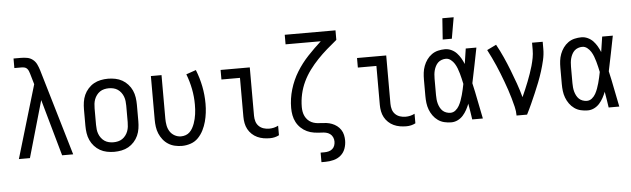

<svg xmlns="http://www.w3.org/2000/svg" viewBox="-55 -971 4611 1402"><g transform="rotate(-5 2250.0 -270.0)"><path d="M51 0 210 -535 187 -614Q184 -624 180 -634Q176 -644 168.5 -652Q161 -660 150 -662.5Q139 -665 129 -665H76V-735H129Q152 -735 175 -731Q198 -727 216.5 -712.5Q235 -698 245 -677Q255 -656 262 -633L449 0H368L251 -415L132 0Z M750 8Q723 8 696 2.5Q669 -3 646 -16Q623 -29 604.5 -49.5Q586 -70 575 -94.5Q564 -119 560 -146Q556 -173 556 -200V-320Q556 -347 560 -374Q564 -401 575 -425.5Q586 -450 604.5 -470.5Q623 -491 646 -504Q669 -517 696 -522.5Q723 -528 750 -528Q777 -528 804 -522.5Q831 -517 854 -504Q877 -491 895.5 -470.5Q914 -450 925 -425.5Q936 -401 940 -374Q944 -347 944 -320V-200Q944 -173 940 -146Q936 -119 925 -94.5Q914 -70 895.5 -49.5Q877 -29 854 -16Q831 -3 804 2.5Q777 8 750 8ZM750 -62Q767 -62 784 -66Q801 -70 815 -79.5Q829 -89 839.5 -103Q850 -117 856 -133Q862 -149 864 -166Q866 -183 866 -200V-320Q866 -337 864 -354Q862 -371 856 -387Q850 -403 839.5 -417Q829 -431 815 -440.5Q801 -450 784 -454Q767 -458 750 -458Q733 -458 716 -454Q699 -450 685 -440.5Q671 -431 660.5 -417Q650 -403 644 -387Q638 -371 636 -354Q634 -337 634 -320V-200Q634 -183 636 -166Q638 -149 644 -133Q650 -117 660.5 -103Q671 -89 685 -79.5Q699 -70 716 -66Q733 -62 750 -62Z M1246 8Q1220 8 1194 2Q1168 -4 1146 -18Q1124 -32 1107.5 -53Q1091 -74 1081 -98Q1071 -122 1067.5 -148Q1064 -174 1064 -200V-520H1142V-200Q1142 -176 1146.5 -151.5Q1151 -127 1164 -106.5Q1177 -86 1199 -74Q1221 -62 1245 -62Q1263 -62 1280 -68Q1297 -74 1309.5 -86.5Q1322 -99 1330.5 -114.5Q1339 -130 1345 -146.5Q1351 -163 1355 -180Q1359 -197 1361.5 -214.5Q1364 -232 1365 -249.5Q1366 -267 1366 -285Q1366 -342 1355 -399Q1344 -456 1323 -510L1395 -535Q1419 -475 1431.5 -412Q1444 -349 1444 -284Q1444 -251 1440 -218Q1436 -185 1427.5 -153.5Q1419 -122 1404 -92Q1389 -62 1366 -38Q1343 -14 1311 -3Q1279 8 1246 8Z M1891 8Q1867 8 1843.5 4Q1820 0 1798.5 -10Q1777 -20 1759.5 -36.5Q1742 -53 1731 -73.5Q1720 -94 1715.5 -117.5Q1711 -141 1711 -165V-450H1575V-520H1789V-165Q1789 -144 1795 -124Q1801 -104 1815.5 -89.5Q1830 -75 1850 -68.5Q1870 -62 1891 -62Q1909 -62 1926 -66Q1943 -70 1958 -78V-8Q1943 0 1926 4Q1909 8 1891 8Z M2250 215V145H2279Q2294 145 2309.5 141Q2325 137 2336.5 127Q2348 117 2353 102.5Q2358 88 2358 73Q2358 56 2351 41Q2344 26 2331 16.5Q2318 7 2301.5 3.5Q2285 0 2269 0Q2242 -1 2215 -5Q2188 -9 2163.5 -20.5Q2139 -32 2119 -51Q2099 -70 2086.5 -94Q2074 -118 2069 -144.5Q2064 -171 2064 -198Q2064 -267 2084 -334Q2104 -401 2140 -459.5Q2176 -518 2223.5 -568.5Q2271 -619 2322 -665H2064V-735H2436V-665Q2399 -635 2363 -603.5Q2327 -572 2294 -537.5Q2261 -503 2232.5 -464.5Q2204 -426 2183.5 -383Q2163 -340 2152.5 -293Q2142 -246 2142 -198Q2142 -181 2145 -164Q2148 -147 2155.5 -131.5Q2163 -116 2175 -103.5Q2187 -91 2202.5 -83.5Q2218 -76 2235 -73Q2252 -70 2269 -70H2270Q2291 -69 2311.5 -66.5Q2332 -64 2351.5 -56.5Q2371 -49 2387.5 -36.5Q2404 -24 2415.5 -6.5Q2427 11 2431.5 31.5Q2436 52 2436 72Q2436 103 2425.5 132Q2415 161 2392 180.5Q2369 200 2339 207.5Q2309 215 2279 215Z M2891 8Q2867 8 2843.5 4Q2820 0 2798.5 -10Q2777 -20 2759.5 -36.5Q2742 -53 2731 -73.5Q2720 -94 2715.5 -117.5Q2711 -141 2711 -165V-450H2575V-520H2789V-165Q2789 -144 2795 -124Q2801 -104 2815.5 -89.5Q2830 -75 2850 -68.5Q2870 -62 2891 -62Q2909 -62 2926 -66Q2943 -70 2958 -78V-8Q2943 0 2926 4Q2909 8 2891 8Z M3220 8Q3195 8 3169.5 2Q3144 -4 3123 -19Q3102 -34 3087 -55Q3072 -76 3063 -100Q3054 -124 3051 -149Q3048 -174 3048 -200V-320Q3048 -346 3051 -371Q3054 -396 3063 -420Q3072 -444 3087 -465Q3102 -486 3123 -501Q3144 -516 3169.5 -522Q3195 -528 3220 -528Q3244 -528 3266.5 -517.5Q3289 -507 3305.5 -489.5Q3322 -472 3334 -451Q3346 -430 3355 -408Q3359 -436 3363.5 -464Q3368 -492 3372 -520H3450Q3437 -456 3424.5 -391.5Q3412 -327 3398 -263Q3413 -198 3425.5 -132Q3438 -66 3452 0H3374Q3370 -28 3365.5 -56.5Q3361 -85 3356 -113V-118Q3347 -95 3335 -73Q3323 -51 3306.5 -32.5Q3290 -14 3267.5 -3Q3245 8 3220 8ZM3220 -62Q3241 -62 3257.5 -75.5Q3274 -89 3284 -107Q3294 -125 3301 -144.5Q3308 -164 3313.5 -183.5Q3319 -203 3323.5 -223.5Q3328 -244 3332 -264Q3328 -283 3323.5 -302.5Q3319 -322 3313.5 -341.5Q3308 -361 3301 -379.5Q3294 -398 3283.5 -415Q3273 -432 3256.5 -445Q3240 -458 3220 -458Q3205 -458 3189.5 -452.5Q3174 -447 3163 -436.5Q3152 -426 3144.5 -411.5Q3137 -397 3133 -382Q3129 -367 3127.5 -351.5Q3126 -336 3126 -320V-200Q3126 -184 3127.5 -168.5Q3129 -153 3133 -138Q3137 -123 3144.5 -108.5Q3152 -94 3163 -83.5Q3174 -73 3189.5 -67.5Q3205 -62 3220 -62ZM3210 -600 3221 -755H3304L3277 -600Z M3699 0Q3699 -33 3691 -65Q3683 -97 3674 -129Q3665 -161 3654.5 -192Q3644 -223 3632.5 -254Q3621 -285 3609 -315.5Q3597 -346 3584 -376Q3571 -406 3556.5 -436Q3542 -466 3527 -495L3595 -528Q3621 -481 3643 -432Q3665 -383 3684.5 -333Q3704 -283 3722 -232.5Q3740 -182 3754 -130Q3766 -157 3778 -184.5Q3790 -212 3800.5 -239.5Q3811 -267 3821 -295Q3831 -323 3839 -351.5Q3847 -380 3852.5 -409Q3858 -438 3858 -468V-520H3936V-468Q3936 -427 3926.5 -386Q3917 -345 3904.5 -305.5Q3892 -266 3877 -227.5Q3862 -189 3845.5 -151Q3829 -113 3812 -75Q3795 -37 3776 0Z M4220 8Q4195 8 4169.5 2Q4144 -4 4123 -19Q4102 -34 4087 -55Q4072 -76 4063 -100Q4054 -124 4051 -149Q4048 -174 4048 -200V-320Q4048 -346 4051 -371Q4054 -396 4063 -420Q4072 -444 4087 -465Q4102 -486 4123 -501Q4144 -516 4169.5 -522Q4195 -528 4220 -528Q4244 -528 4266.5 -517.5Q4289 -507 4305.5 -489.5Q4322 -472 4334 -451Q4346 -430 4355 -408Q4359 -436 4363.5 -464Q4368 -492 4372 -520H4450Q4437 -456 4424.5 -391.5Q4412 -327 4398 -263Q4413 -198 4425.5 -132Q4438 -66 4452 0H4374Q4370 -28 4365.5 -56.5Q4361 -85 4356 -113V-118Q4347 -95 4335 -73Q4323 -51 4306.5 -32.5Q4290 -14 4267.5 -3Q4245 8 4220 8ZM4220 -62Q4241 -62 4257.5 -75.5Q4274 -89 4284 -107Q4294 -125 4301 -144.5Q4308 -164 4313.5 -183.5Q4319 -203 4323.5 -223.5Q4328 -244 4332 -264Q4328 -283 4323.5 -302.5Q4319 -322 4313.5 -341.5Q4308 -361 4301 -379.5Q4294 -398 4283.5 -415Q4273 -432 4256.5 -445Q4240 -458 4220 -458Q4205 -458 4189.5 -452.5Q4174 -447 4163 -436.5Q4152 -426 4144.5 -411.5Q4137 -397 4133 -382Q4129 -367 4127.5 -351.5Q4126 -336 4126 -320V-200Q4126 -184 4127.5 -168.5Q4129 -153 4133 -138Q4137 -123 4144.5 -108.5Q4152 -94 4163 -83.5Q4174 -73 4189.5 -67.5Q4205 -62 4220 -62Z"/></g></svg>

Font: Iosevka Fuck
Style: Regular
Weight: 400
Monospace: yes
Designer: Belleve Invis
Foundry: Belleve Invis
Version: Version 28.0.7; ttfautohint (v1.8.3)